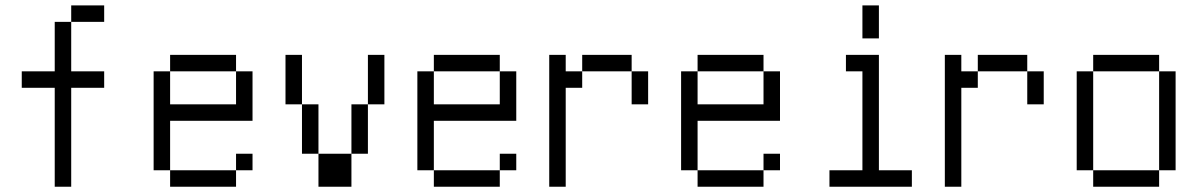

<svg xmlns="http://www.w3.org/2000/svg" viewBox="-20 -708 4540 728"><path d="M375 -375V-437.5H250V-625H187.5V-437.5H62.5V-375H187.5Q187.5 -375 187.5 0H250Q250 0 250 -375ZM375 -625V-687.5H250V-625Z M937.5 -62.5V-125H875V-62.5H625V0H875V-62.5ZM625 -62.5V-250H937.5V-437.5H875Q875 -437.5 875 -312.5H625Q625 -312.5 625 -437.5H562.5Q562.5 -437.5 562.5 -62.5ZM625 -437.5H875V-500H625Z M1187.5 -125Q1187.5 -125 1187.5 0H1312.5Q1312.5 0 1312.5 -125ZM1187.5 -125V-312.5H1125V-125ZM1312.5 -125H1375V-312.5H1312.5ZM1125 -312.5V-500H1062.5V-312.5ZM1375 -312.5H1437.5V-500H1375Z M1937.5 -62.5V-125H1875V-62.5H1625V0H1875V-62.5ZM1625 -62.5V-250H1937.5V-437.5H1875Q1875 -437.5 1875 -312.5H1625Q1625 -312.5 1625 -437.5H1562.5Q1562.5 -437.5 1562.5 -62.5ZM1625 -437.5H1875V-500H1625Z M2062.5 -500Q2062.5 -500 2062.5 0H2125Q2125 0 2125 -375H2187.5V-437.5H2125V-500ZM2375 -437.5Q2375 -437.5 2375 -312.5H2437.5Q2437.5 -312.5 2437.5 -437.5ZM2187.5 -437.5H2375V-500H2187.5Z M2937.5 -62.5V-125H2875V-62.5H2625V0H2875V-62.5ZM2625 -62.5V-250H2937.5V-437.5H2875Q2875 -437.5 2875 -312.5H2625Q2625 -312.5 2625 -437.5H2562.5Q2562.5 -437.5 2562.5 -62.5ZM2625 -437.5H2875V-500H2625Z M3437.5 0V-62.5H3312.5V-500H3187.5V-437.5H3250Q3250 -437.5 3250 -62.5H3125V0ZM3250 -687.5Q3250 -687.5 3250 -562.5H3312.5Q3312.5 -562.5 3312.5 -687.5Z M3562.5 -500Q3562.5 -500 3562.5 0H3625Q3625 0 3625 -375H3687.5V-437.5H3625V-500ZM3875 -437.5Q3875 -437.5 3875 -312.5H3937.5Q3937.5 -312.5 3937.5 -437.5ZM3687.5 -437.5H3875V-500H3687.5Z M4125 -62.5V0H4375V-62.5ZM4125 -62.5Q4125 -62.5 4125 -437.5H4062.5Q4062.5 -437.5 4062.5 -62.5ZM4375 -62.5H4437.5Q4437.5 -62.5 4437.5 -437.5H4375Q4375 -437.5 4375 -62.5ZM4125 -437.5H4375V-500H4125Z"/></svg>

Font: CalcUnifontExMono
Style: Regular
Weight: 500
Version: Version 15.0.06